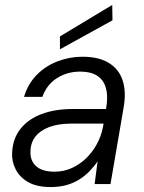

<svg xmlns="http://www.w3.org/2000/svg" viewBox="-20 -743 581 775"><path d="M185 12Q129 12 94.5 -7.5Q60 -27 43.5 -59Q27 -91 29 -126Q31 -182 62 -222Q93 -262 147.5 -282.5Q202 -303 273 -303H408Q417 -354 407.5 -387.5Q398 -421 372 -437.5Q346 -454 304 -454Q252 -454 210.5 -428Q169 -402 151 -352H77Q93 -405 128.5 -441Q164 -477 212.5 -495.5Q261 -514 313 -514Q379 -514 420 -488.5Q461 -463 475.5 -417Q490 -371 479 -309L426 0H362L374 -92Q360 -71 341.5 -52Q323 -33 300 -18.5Q277 -4 248.5 4Q220 12 185 12ZM200 -50Q238 -50 270.5 -65Q303 -80 328.5 -105Q354 -130 371 -161.5Q388 -193 395 -227L398 -244H267Q216 -244 179.5 -230.5Q143 -217 123.5 -192.5Q104 -168 103 -133Q101 -95 125.5 -72.5Q150 -50 200 -50ZM222 -544V-596L433 -723L434 -661Z"/></svg>

Font: DM Sans 16pt Light
Style: Italic
Weight: 300
Italic angle: -10°
Version: Version 4.004;gftools[0.9.30]